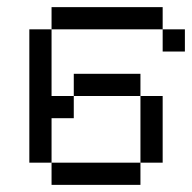

<svg xmlns="http://www.w3.org/2000/svg" viewBox="-20 -520 540 540"><path d="M500 -375V-437.5H437.5V-375ZM125 -62.5V0H375V-62.5ZM125 -62.5Q125 -62.5 125 -187.5H187.5V-250H125V-437.5H62.5Q62.5 -437.5 62.5 -62.5ZM375 -62.5H437.5V-250H375ZM187.5 -250H375V-312.5H187.5ZM125 -437.5H437.5V-500H125Z"/></svg>

Font: BFUnifontExMono
Style: Regular
Weight: 500
Version: Version 15.0.06